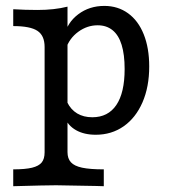

<svg xmlns="http://www.w3.org/2000/svg" viewBox="-20 -447 589 653"><path d="M131.7 71V-287.3Q131.7 -326 107.3 -342.1Q83 -358.3 25 -358.3V-415.6Q66.3 -413.1 107.1 -413.1Q164.9 -413.1 209.6 -424.4V70.4Q209.6 92.3 221.2 104.9Q232.7 117.6 259.2 123.3Q285.8 129 333 129V186.3L306.2 185.5Q197 183.1 170.6 183.1Q137.4 183.1 25 186.3V129Q65.8 129 88.9 123.4Q112 117.7 121.8 105.6Q131.7 93.5 131.7 71ZM199.8 -48.4 208.2 -99.9Q220.8 -74.1 242.6 -61.1Q264.4 -48.2 293.9 -48.2Q347.5 -48.2 375.7 -89.9Q403.9 -131.6 403.9 -212.2Q403.9 -261.2 393.7 -294.4Q383.5 -327.6 362.8 -344.3Q342.1 -361 312.2 -361Q276.5 -361 246.1 -338.8Q215.7 -316.5 204 -280.7L198.4 -324.2Q208.5 -370.2 246.2 -398.5Q283.9 -426.9 334.8 -426.9Q380.9 -426.9 415.6 -401.8Q450.3 -376.7 468.9 -330.1Q487.5 -283.6 487.5 -221.1Q487.5 -151.5 464.6 -98.9Q441.7 -46.3 400.6 -17.5Q359.4 11.3 305.7 11.3Q266.2 11.3 238.7 -4.2Q211.2 -19.6 199.8 -48.4Z"/></svg>

Font: Playfair Micro SmCond SmLight
Style: Regular
Weight: 360
Width: 4
Designer: Claus Eggers Sørensen
Foundry: Claus Eggers Sørensen
Version: Version 2.100;Glyphs 3.2 (3219)